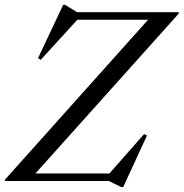

<svg xmlns="http://www.w3.org/2000/svg" viewBox="-43 -756 768 802"><path d="M704.5 -705 702.5 -698 93 -18 74 -31.5H414L559 -196L571 -190L471.5 25.5H463.5L411.5 0H-23L-21.5 -6.5L589 -688.5L645.5 -673.5H280L127 -506L116 -513.5L221 -736H228L279.5 -705Z"/></svg>

Font: Newsreader 60pt
Style: Italic
Weight: 400
Italic angle: -17°
Designer: Hugues Gentile
Foundry: Production Type
Version: Version 1.003